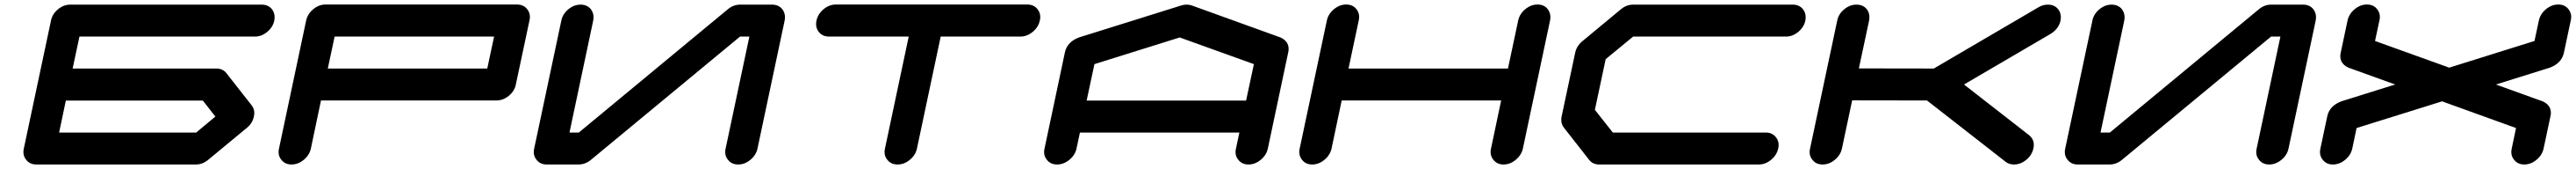

<svg xmlns="http://www.w3.org/2000/svg" viewBox="-20 -729 11444 749"><path d="M851.6 -141.6 937 -212.4 881.3 -283.2H272.5L242.7 -141.6ZM986.3 -404.3 1097.7 -262.7Q1109.9 -247.6 1109.9 -228Q1109.9 -220.7 1107.9 -212.4Q1102.1 -183.1 1077.1 -162.6L904.8 -20.5Q879.9 0 850.6 0H141.6Q112.3 0 96.2 -21Q84 -35.6 84 -55.2Q84 -62.5 85.9 -70.8L206.5 -637.7Q212.4 -667 237.5 -687.7Q262.7 -708.5 292 -708.5H1142.6Q1171.9 -708.5 1188.5 -688Q1200.2 -672.4 1200.2 -652.8Q1200.2 -645.5 1198.7 -637.7Q1192.4 -608.4 1167.2 -587.6Q1142.1 -566.9 1112.8 -566.9H333L302.7 -425.3H940.9Q970.2 -425.3 986.3 -404.3Z M2145 -425.3 2175.3 -566.9H1466.8L1436.5 -425.3ZM2272 -354.5Q2266.1 -325.2 2240.7 -304.4Q2215.3 -283.7 2185.5 -283.7H1406.2L1361.3 -70.8Q1355 -41.5 1329.8 -20.8Q1304.7 0 1275.4 0Q1246.1 0 1230 -21Q1217.8 -35.6 1217.8 -55.2Q1217.8 -62.5 1219.7 -70.8L1340.3 -638.2Q1346.7 -667.5 1371.8 -688.2Q1397 -709 1426.3 -709H2276.4Q2306.2 -709 2322.3 -688.5Q2334.5 -673.3 2334.5 -653.8Q2334.5 -646.5 2332.5 -638.2Z M3466.3 -637.7 3345.7 -70.8Q3339.4 -41.5 3314.2 -20.8Q3289.1 0 3259.8 0Q3230.5 0 3214.4 -21Q3202.1 -35.6 3202.1 -55.2Q3202.1 -62.5 3204.1 -70.8L3309.6 -566.9H3268.1L2605.5 -20.5Q2580.6 0 2550.8 0H2409.2Q2379.9 0 2363.8 -21Q2351.6 -35.6 2351.6 -55.2Q2351.6 -62.5 2353.5 -70.8L2474.1 -637.7Q2480 -667 2505.1 -687.7Q2530.3 -708.5 2559.6 -708.5Q2588.9 -708.5 2605.5 -688Q2617.2 -672.4 2617.2 -652.8Q2617.2 -645.5 2615.7 -637.7L2510.3 -141.6H2551.8L3213.9 -688Q3238.8 -708.5 3268.6 -708.5H3410.2Q3439.5 -708.5 3456.1 -688Q3467.8 -672.4 3467.8 -652.8Q3467.8 -645.5 3466.3 -637.7Z M4543.9 -709Q4573.2 -709 4589.8 -688.5Q4602.1 -673.3 4602.1 -653.8Q4602.1 -646.5 4600.1 -638.2Q4593.8 -608.4 4568.4 -587.6Q4543 -566.9 4513.7 -566.9H4159.7L4054.2 -70.8Q4047.9 -41.5 4022.7 -20.8Q3997.6 0 3968.3 0Q3938.5 0 3922.4 -21Q3910.2 -35.6 3910.2 -55.2Q3910.2 -62.5 3912.1 -70.8L4017.6 -566.9H3663.6Q3634.3 -566.9 3617.7 -587.9Q3606 -602.5 3606 -622.1Q3606 -629.9 3607.9 -638.2Q3614.3 -667.5 3639.4 -688.2Q3664.6 -709 3693.8 -709Z M5516.6 -283.2 5551.3 -444.8 5221.7 -563 4842.8 -444.8 4808.1 -283.2ZM5613.3 -70.8Q5606.9 -41.5 5581.8 -20.8Q5556.6 0 5527.3 0Q5498 0 5481.9 -21Q5469.7 -35.6 5469.7 -55.2Q5469.7 -62.5 5471.7 -70.8L5486.8 -141.6H4778.3L4763.2 -70.8Q4756.8 -41.5 4731.4 -20.8Q4706.1 0 4676.8 0Q4647.5 0 4631.3 -21Q4619.1 -35.6 4619.1 -55.2Q4619.1 -62.5 4621.1 -70.8L4711.4 -496.1Q4721.2 -543 4773.9 -563L4774.9 -563.5H4775.4L5229.5 -705.1Q5240.7 -708.5 5252.4 -708.5Q5264.2 -708.5 5274.4 -705.1L5668 -563.5H5668.9L5669.4 -563Q5705.6 -546.4 5705.6 -512.2Q5705.6 -504.4 5703.6 -496.1Z M6867.2 -638.2 6746.6 -71.3Q6740.2 -42 6715.1 -21Q6689.9 0 6660.6 0Q6631.3 0 6615.2 -21Q6603 -36.1 6603 -55.7Q6603 -63 6605 -71.3L6649.9 -283.7H5941.4L5896.5 -71.3Q5890.1 -42 5865 -21Q5839.8 0 5810.5 0Q5781.2 0 5765.1 -21Q5752.9 -36.1 5752.9 -55.7Q5752.9 -63 5754.9 -71.3L5875.5 -638.2Q5881.8 -667.5 5907 -688.2Q5932.1 -709 5961.4 -709Q5990.7 -709 6006.8 -688.5Q6019 -673.3 6019 -653.8Q6019 -646.5 6017.1 -638.2L5971.7 -425.3H6680.2L6725.6 -638.2Q6731.9 -667.5 6757.1 -688.2Q6782.2 -709 6811.5 -709Q6840.8 -709 6856.9 -688.5Q6868.7 -673.3 6868.7 -653.3Q6868.7 -646 6867.2 -638.2Z M7825.2 -141.6Q7854.5 -141.6 7870.6 -121.1Q7882.8 -106 7882.8 -86.4Q7882.8 -79.1 7880.9 -70.8Q7874.5 -41.5 7849.4 -20.8Q7824.2 0 7794.9 0H7085.9Q7056.6 0 7040.5 -21L6929.2 -162.6Q6917 -177.7 6917 -197.8Q6917 -204.6 6918.5 -212.4L6979 -496.1Q6985.4 -525.4 7010.7 -546.4L7182.1 -688Q7207 -708.5 7236.3 -708.5H7945.3Q7974.6 -708.5 7991.2 -688Q8002.9 -672.4 8002.9 -652.8Q8002.9 -645.5 8001.5 -637.7Q7995.1 -608.4 7970 -587.6Q7944.8 -566.9 7915.5 -566.9H7236.3L7114.3 -466.8L7066.4 -242.2L7146 -141.6Z M8995.6 -129.9Q9016.6 -112.8 9016.6 -86.9Q9016.6 -79.1 9014.6 -70.8Q9008.3 -41.5 8983.2 -20.8Q8958 0 8928.7 0Q8906.2 0 8891.1 -12.2L8542 -283.7L8209.5 -284.2L8164.1 -70.8Q8157.7 -41.5 8132.6 -20.8Q8107.4 0 8078.1 0Q8048.8 0 8032.7 -21Q8020.5 -35.6 8020.5 -55.2Q8020.5 -62.5 8022.5 -70.8L8143.1 -637.7Q8148.9 -667 8174.1 -687.7Q8199.2 -708.5 8228.5 -708.5Q8257.8 -708.5 8274.4 -688.5Q8286.1 -673.3 8286.1 -653.3Q8286.1 -646 8284.7 -637.7L8239.3 -425.8L8572.3 -425.3L9036.6 -696.3Q9056.6 -708.5 9079.1 -708.5Q9108.4 -708.5 9125 -688Q9136.7 -672.4 9136.7 -652.8Q9136.7 -645.5 9135.3 -637.7Q9127.4 -601.1 9090.8 -578.6L8706.5 -354.5Z M10269 -637.7 10148.4 -70.8Q10142.1 -41.5 10116.9 -20.8Q10091.8 0 10062.5 0Q10033.2 0 10017.1 -21Q10004.9 -35.6 10004.9 -55.2Q10004.9 -62.5 10006.8 -70.8L10112.3 -566.9H10070.8L9408.2 -20.5Q9383.3 0 9353.5 0H9211.9Q9182.6 0 9166.5 -21Q9154.3 -35.6 9154.3 -55.2Q9154.3 -62.5 9156.2 -70.8L9276.9 -637.7Q9282.7 -667 9307.9 -687.7Q9333 -708.5 9362.3 -708.5Q9391.6 -708.5 9408.2 -688Q9419.9 -672.4 9419.9 -652.8Q9419.9 -645.5 9418.5 -637.7L9313 -141.6H9354.5L10016.6 -688Q10041.5 -708.5 10071.3 -708.5H10212.9Q10242.2 -708.5 10258.8 -688Q10270.5 -672.4 10270.5 -652.8Q10270.5 -645.5 10269 -637.7Z M11309.6 -428.7H11308.1L11069.8 -354.5L11276.4 -280.3H11277.8V-279.8Q11314 -263.2 11314 -229Q11314 -221.2 11312 -212.9L11281.7 -70.8Q11275.4 -41.5 11250.2 -20.8Q11225.1 0 11195.8 0Q11166.5 0 11150.4 -21Q11138.2 -35.6 11138.2 -55.2Q11138.2 -62.5 11140.1 -70.8L11159.2 -161.6L10830.6 -279.8L10450.7 -161.6L10431.6 -70.8Q10425.3 -41.5 10400.1 -20.8Q10375 0 10345.7 0Q10316.4 0 10300.3 -21Q10288.1 -35.6 10288.1 -55.2Q10288.1 -62.5 10290 -70.8L10320.3 -212.9Q10330.1 -259.8 10382.8 -279.8V-280.3H10384.3L10622.1 -354.5L10416 -428.7H10414.6V-429.2Q10378.4 -445.8 10378.4 -480Q10378.4 -487.8 10380.4 -496.1L10410.6 -638.2Q10417 -667.5 10442.1 -688.2Q10467.3 -709 10496.6 -709Q10525.9 -709 10542 -688.5Q10554.2 -673.3 10554.2 -653.8Q10554.2 -646.5 10552.2 -638.2L10532.7 -547.4L10862.3 -429.2L11241.2 -547.4L11260.7 -638.2Q11267.1 -667.5 11292.2 -688.2Q11317.4 -709 11346.7 -709Q11376 -709 11392.1 -688.5Q11404.3 -673.3 11404.3 -653.8Q11404.3 -646.5 11402.3 -638.2L11372.1 -496.1Q11362.3 -449.2 11309.6 -429.2Z"/></svg>

Font: Robtronika
Style: Italic
Weight: 400
Italic angle: -12°
Designer: GGBot
Version: 1.00